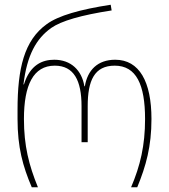

<svg xmlns="http://www.w3.org/2000/svg" viewBox="-20 -790 713 810"><path d="M114 0H140C102 -93 81 -175 81 -288C81 -432 121 -513 211 -513C292 -513 324 -450 324 -342V-190H350V-342C350 -450 378 -513 464 -513C555 -513 592 -433 592 -288C592 -177 572 -91 533 0H559C596 -90 619 -172 619 -288C619 -445 568 -538 466 -538C392 -538 349 -494 338 -426H336C325 -494 279 -538 209 -538C159 -538 107 -517 81 -434H79C94 -558 133 -627 196 -672C239 -702 322 -726 451 -746L447 -770C317 -750 226 -724 177 -688C82 -620 54 -501 54 -327V-288C54 -169 76 -89 114 0Z"/></svg>

Font: Noto Sans Georgian SemiCondensed Thin
Style: Regular
Weight: 100
Width: 4
Designer: Monotype Design Team, Akaki Razmadze
Foundry: Google LLC
Version: Version 2.005